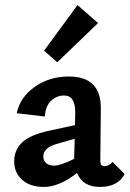

<svg xmlns="http://www.w3.org/2000/svg" viewBox="-20 -731 512 758"><path d="M367 -640 206 -485 154 -531 286 -711ZM424 -92 472 -44Q446 7 374 7Q307 7 284 -48Q214 7 153 7Q99 7 67.5 -21Q36 -49 36 -94Q36 -138 66.5 -168Q97 -198 174 -215L276 -237L277 -285Q278 -354 233 -354Q205 -354 182.5 -334Q160 -314 157 -271L46 -284Q59 -347 117 -388Q175 -429 252 -429Q380 -429 378 -301L376 -96Q376 -75 392 -75Q412 -75 424 -92ZM193 -77Q219 -77 273 -104V-117L275 -183L201 -162Q151 -147 151 -113Q151 -97 162.5 -87Q174 -77 193 -77Z"/></svg>

Font: EauTest
Style: Bold
Weight: 700
Designer: Christian Thalmann (Catharsis Fonts)
Version: Version 0.001;PS 000.001;hotconv 1.0.88;makeotf.lib2.5.64775